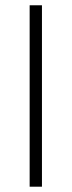

<svg xmlns="http://www.w3.org/2000/svg" viewBox="-20 -704 270 724"><path d="M138.2 -684.1V0H91.8V-684.1Z"/></svg>

Font: Fira Sans Compressed ExtraLight
Style: Regular
Weight: 250
Width: 1
Designer: Carrois Corporate & Edenspiekermann AG
Foundry: Carrois Corporate GbR & Edenspiekermann AG
Version: Version 4.203;PS 004.203;hotconv 1.0.88;makeotf.lib2.5.64775